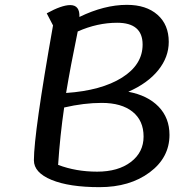

<svg xmlns="http://www.w3.org/2000/svg" viewBox="-20 -747 791 793"><path d="M120 -85Q120 -197 199 -642L173 -692Q235 -726 270 -726Q310 -726 308 -677Q411 -727 504 -727Q584 -727 630.5 -686Q677 -645 677 -574Q677 -511 633.5 -457Q590 -403 510 -368Q590 -353 635 -306.5Q680 -260 680 -190Q680 -96 598 -35Q516 26 391 26Q266 26 193 -4Q120 -34 120 -85ZM301 -617Q271 -472 253 -363Q399 -373 484 -426.5Q569 -480 569 -563Q569 -653 464 -653Q382 -653 301 -617ZM573 -183Q573 -249 527.5 -285.5Q482 -322 400 -322Q327 -322 245 -303Q228 -187 220 -66Q294 -38 381 -38Q468 -38 520.5 -78Q573 -118 573 -183Z"/></svg>

Font: Lemonada Light
Style: Regular
Weight: 300
Designer: Mohamed Gaber (Arabic), Eduardo Tunni (Latin)
Foundry: Kief Type Foundry
Version: Version 4.004